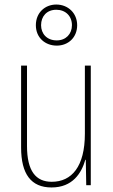

<svg xmlns="http://www.w3.org/2000/svg" viewBox="-20 -816 498 846"><path d="M230 -615C281 -615 320 -651 320 -705C320 -758 280 -796 228 -796C178 -796 138 -760 138 -705C138 -649 180 -615 230 -615ZM230 -638C186 -638 161 -668 161 -705C161 -744 186 -773 228 -773C269 -773 297 -745 297 -705C297 -666 270 -638 230 -638ZM380 -527H354V-227C354 -82 296 -15 208 -15C138 -15 99 -62 99 -173V-527H73V-166C73 -49 117 10 207 10C300 10 339 -53 356 -112H358L360 0H380Z"/></svg>

Font: Noto Sans Lao Condensed Thin
Style: Regular
Weight: 100
Width: 3
Designer: Monotype Design Team
Foundry: Monotype Imaging Inc.
Version: Version 2.003